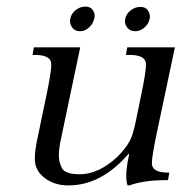

<svg xmlns="http://www.w3.org/2000/svg" viewBox="-20 -560 577 584"><path d="M239 -540Q254 -540 261 -531Q268 -522 268 -512Q268 -509 267 -505Q264 -489 251.5 -477Q239 -465 224 -465Q208 -465 200.5 -475Q193 -485 193 -496Q193 -500 194 -504Q197 -519 210.5 -529.5Q224 -540 239 -540ZM407 -539Q422 -539 429 -529.5Q436 -520 436 -510Q436 -506 435 -502Q432 -487 419 -476Q406 -465 392 -465Q376 -465 368 -475Q360 -485 360 -496Q360 -499 361 -503Q364 -518 377.5 -528.5Q391 -539 407 -539ZM457 -156Q442 -85 442 -64Q442 -58 443 -56Q449 -35 491 -35H495L491 -12H481Q419 -12 373 4H368Q364 -7 364 -24Q364 -51 373 -92H371Q288 4 188 4Q147 4 117.5 -17.5Q88 -39 86 -72Q86 -76 86 -80Q86 -103 95 -144L122 -274Q136 -341 136 -363Q136 -369 135 -372Q129 -393 85 -393H79L83 -416H224L166 -140Q159 -109 159 -87Q159 -67 168.5 -48.5Q178 -30 223 -30Q280 -30 337 -83Q364 -110 376 -134Q384 -149 393 -191L410 -274Q424 -341 424 -363Q424 -369 423 -372Q417 -393 373 -393H363L367 -416H512Z"/></svg>

Font: New Athena Unicode
Style: Italic
Weight: 400
Designer: J. Rusten 1997; rev. by R. Hancock 2001, 2002, rev. by D. Mastronarde 2002-2019
Foundry: Society for Classical Studies (formerly American Philological Association)
Version: Version 5.008